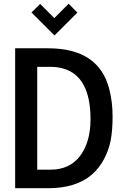

<svg xmlns="http://www.w3.org/2000/svg" viewBox="-20 -995 640 1015"><path d="M389.2 -928.7 268.1 -807.6 146.5 -929.2 192.4 -974.1 267.1 -899.4 342.8 -975.1ZM176.8 -98.1H247.1Q349.1 -98.1 404.3 -171.9Q458.5 -245.1 458.5 -364.7Q458.5 -592.8 312.5 -633.3Q282.7 -641.6 247.1 -641.6H176.8ZM60.1 0V-739.7H234.4Q502 -739.7 557.6 -524.4Q575.2 -455.6 575.2 -379.4Q575.2 -303.2 564.7 -251Q554.2 -198.7 528.8 -151.9Q503.4 -105 465.3 -71.8Q381.8 0 234.4 0Z"/></svg>

Font: News Cycle
Style: Bold
Weight: 700
Version: Version 0.5.1